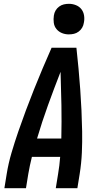

<svg xmlns="http://www.w3.org/2000/svg" viewBox="-20 -985 540 1005"><path d="M3 0 15 -74Q24 -130 40.5 -186Q57 -242 76 -297Q95 -352 115.5 -407Q136 -462 158 -517Q180 -572 203 -626.5Q226 -681 250 -735H380Q386 -681 391 -626.5Q396 -572 400 -517Q404 -462 406.5 -407Q409 -352 410 -297Q411 -242 408.5 -186Q406 -130 397 -74L385 0H272L284 -74Q288 -96 290.5 -118.5Q293 -141 295 -164H147Q141 -141 136.5 -118.5Q132 -96 128 -74L116 0ZM174 -260H301Q303 -348 301.5 -435Q300 -522 297 -609Q263 -522 231.5 -435Q200 -348 174 -260ZM340 -805Q321 -805 304 -812Q287 -819 275.5 -833Q264 -847 261.5 -866Q259 -885 262 -904Q264 -918 271 -930Q278 -942 289.5 -950.5Q301 -959 314 -962Q327 -965 341 -965Q360 -965 377.5 -958Q395 -951 406 -937Q417 -923 420 -904Q423 -885 419 -866Q417 -852 410 -840Q403 -828 391.5 -819.5Q380 -811 367 -808Q354 -805 340 -805Z"/></svg>

Font: Iosevka Term Curly Oblique
Style: Bold
Weight: 700
Italic angle: -9°
Designer: Belleve Invis
Foundry: Belleve Invis
Version: Version 32.3.0